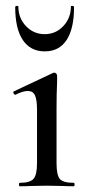

<svg xmlns="http://www.w3.org/2000/svg" viewBox="-20 -649 310 669"><path d="M49 -12Q85 -12 97 -26Q109 -40 109 -81V-265Q109 -301 102 -316.5Q95 -332 77 -332Q60 -332 34 -319H33Q29 -319 27 -324.5Q25 -330 29 -331L165 -395L169 -396Q173 -396 176 -392.5Q179 -389 179 -386V-365Q177 -323 177 -267V-81Q177 -39 188.5 -25.5Q200 -12 237 -12Q240 -12 240 -6Q240 0 237 0Q213 0 198 -1L143 -2L88 -1Q73 0 49 0Q46 0 46 -6Q46 -12 49 -12ZM44 -626Q44 -586 70.5 -558Q97 -530 136 -530Q174 -530 200.5 -558Q227 -586 227 -626Q227 -629 232.5 -628.5Q238 -628 238 -624Q238 -549 212 -509.5Q186 -470 136 -470Q86 -470 59.5 -509.5Q33 -549 33 -624Q33 -628 38.5 -628.5Q44 -629 44 -626Z"/></svg>

Font: Cormorant Infant Medium
Style: Regular
Weight: 500
Designer: Christian Thalmann (Catharsis Fonts)
Version: Version 3.000